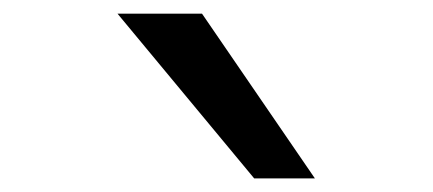

<svg xmlns="http://www.w3.org/2000/svg" viewBox="-20 -800 640 284"><path d="M356 -536.1 153.8 -779.8H278.8L445.8 -536.1Z"/></svg>

Font: CommitMono
Style: Regular
Weight: 400
Monospace: yes
Designer: Eigil Nikolajsen
Foundry: Eigil Nikolajsen
Version: Version 1.143